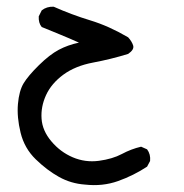

<svg xmlns="http://www.w3.org/2000/svg" viewBox="-20 -217 540 564"><path d="M229.5 325.2Q188.5 322.3 153.3 302.7Q118.2 283.2 85 251Q51.8 218.8 40.5 172.9Q29.3 127 32.7 88.4Q36.1 49.8 49.3 27.8Q62.5 5.9 94.2 -25.4Q126 -56.6 152.8 -70.8Q179.7 -85 211.9 -91.8Q183.6 -104.5 156.2 -115.7Q128.9 -127 102.5 -137.7Q92.8 -149.4 93.8 -168.9L102.5 -186.5Q117.2 -198.2 137.7 -197.3Q190.4 -173.8 245.1 -157.2Q299.8 -140.6 356.4 -107.4Q367.2 -95.7 371.1 -83.5Q375 -71.3 356.4 -58.6Q305.7 -43 253.4 -33.2Q201.2 -23.4 166 2.4Q130.9 28.3 115.2 62.5Q99.6 96.7 102.1 131.8Q104.5 167 130.9 198.2Q157.2 229.5 193.8 245.1Q230.5 260.7 270.5 255.4Q310.5 250 337.9 235.4Q365.2 220.7 394.5 213.9L412.1 221.7Q422.9 236.3 420.9 255.9L412.1 272.5Q372.1 298.8 326.7 314.9Q281.2 331.1 229.5 325.2Z"/></svg>

Font: NaikaiFont
Style: Regular
Weight: 400
Version: Version 1.67